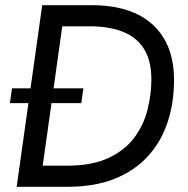

<svg xmlns="http://www.w3.org/2000/svg" viewBox="-20 -717 722 737"><path d="M44 0 142 -697H333Q485 -697 566.5 -622Q648 -547 648 -410Q648 -322 623 -247Q598 -172 547 -116.5Q496 -61 419.5 -30.5Q343 0 239 0ZM144 -81H237Q333 -81 396 -110.5Q459 -140 495 -188Q531 -236 546 -295Q561 -354 561 -412Q561 -483 533.5 -528Q506 -573 453 -594.5Q400 -616 325 -616H219ZM18 -321 26 -378H300L292 -321Z"/></svg>

Font: Hanken Grotesk
Style: Italic
Weight: 400
Italic angle: -8°
Designer: Alfredo Marco Pradil
Foundry: Hanken Design Co.
Version: Version 3.013